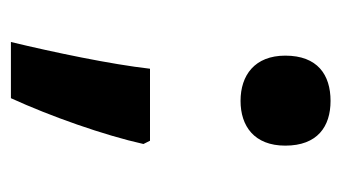

<svg xmlns="http://www.w3.org/2000/svg" viewBox="-157 -342 626 352"><g transform="rotate(90 156.0 -166.0)"><path d="M82 -376C82 -320 118 -294 165 -294C211 -294 247 -319 247 -376C247 -435 212 -459 165 -459C117 -459 82 -435 82 -376ZM238 -128H106C98 -57 76 48 57 127H160C193 55 228 -44 244 -116Z"/></g></svg>

Font: Noto Sans Kannada SemiCondensed
Style: Bold
Weight: 700
Width: 4
Designer: Jelle Bosma - Monotype Design Team
Foundry: Monotype Imaging Inc.
Version: Version 2.005